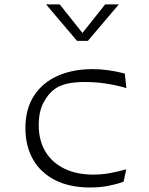

<svg xmlns="http://www.w3.org/2000/svg" viewBox="-20 -818 660 850"><path d="M532.5 -492.5 539.5 -428Q497.5 -440.5 450.5 -447.8Q403.5 -455 356.5 -455Q309.5 -455 277.2 -447.5Q245 -440 223 -424.5Q195 -405 173.2 -365.2Q151.5 -325.5 151.5 -263.5Q151.5 -195.5 181.5 -146.2Q211.5 -97 265.8 -71Q320 -45 392.5 -45Q429.5 -45 464.8 -51.2Q500 -57.5 539 -68.5L527 -13.5Q496.5 -2.5 459.8 4.8Q423 12 378 12Q288.5 12 224.2 -20.5Q160 -53 126.2 -112.2Q92.5 -171.5 92.5 -251Q92.5 -336.5 131 -395Q169.5 -453.5 236.5 -482.8Q303.5 -512 389.5 -512Q426 -512 461.8 -506.8Q497.5 -501.5 532.5 -492.5ZM321 -637H369L506 -798.5H445.5L345 -672L244.5 -798.5H184Z"/></svg>

Font: Monaspace Argon Var
Style: Regular
Weight: 400
Designer: Riley Cran and the Lettermatic Team
Version: Version 1.000 (Monaspace Argon Var)